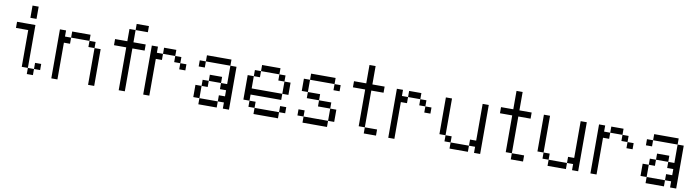

<svg xmlns="http://www.w3.org/2000/svg" viewBox="-30 -1308 6998 1929"><g transform="rotate(10 3469.0 -344.0)"><path d="M250 -562.5H187.5V-687.5H250ZM62.5 -500H250V-62.5H187.5V-437.5H62.5ZM250 -62.5H312.5V0H250ZM312.5 -125H375V-62.5H312.5Z M562.5 -500V-437.5H625V-375H562.5V0H500V-500ZM625 -500H812.5V-437.5H625ZM812.5 -437.5H875V-375H812.5ZM875 -375H937.5V0H875Z M1375 -625H1250V-687.5H1375ZM1062.5 -500H1187.5V-625H1250V-500H1375V-437.5H1250V0H1187.5V-437.5H1062.5Z M1437.5 -500H1500V-437.5H1562.5V-375H1500V0H1437.5ZM1562.5 -500H1687.5V-437.5H1562.5ZM1687.5 -437.5H1750V-375H1687.5ZM1750 -375H1812.5V-312.5H1750Z M1937.5 -437.5H2000V-375H1937.5ZM1937.5 -187.5H2000V-62.5H1937.5ZM2000 -62.5H2187.5V0H2000ZM2000 -250H2062.5V-187.5H2000ZM2000 -500H2250V-437.5H2000ZM2062.5 -312.5H2187.5V-250H2062.5ZM2187.5 -125H2250V-187.5H2187.5V-250H2250V-437.5H2312.5V0H2250V-62.5H2187.5Z M2500 -375V-250H2812.5V-187.5H2500V-125H2437.5V-375ZM2500 -125H2562.5V-62.5H2500ZM2500 -437.5H2562.5V-375H2500ZM2562.5 -62.5H2812.5V0H2562.5ZM2562.5 -500H2750V-437.5H2562.5ZM2750 -437.5H2812.5V-375H2750ZM2812.5 -125H2875V-62.5H2812.5ZM2812.5 -375H2875V-250H2812.5Z M3062.5 -437.5V-312.5H3000V-437.5ZM3000 -125H3062.5V-62.5H3000ZM3062.5 -62.5H3312.5V0H3062.5ZM3062.5 -312.5H3187.5V-250H3062.5ZM3062.5 -500H3312.5V-437.5H3062.5ZM3187.5 -250H3312.5V-187.5H3187.5ZM3312.5 -187.5H3375V-62.5H3312.5ZM3312.5 -437.5H3375V-375H3312.5Z M3687.5 -500H3812.5V-437.5H3687.5V-62.5H3625V-437.5H3500V-500H3625V-687.5H3687.5ZM3687.5 -62.5H3812.5V0H3687.5Z M3937.5 -500H4000V-437.5H4062.5V-375H4000V0H3937.5ZM4062.5 -500H4187.5V-437.5H4062.5ZM4187.5 -437.5H4250V-375H4187.5ZM4250 -375H4312.5V-312.5H4250Z M4500 -500V-125H4437.5V-500ZM4500 -125H4562.5V-62.5H4500ZM4562.5 -62.5H4750V0H4562.5ZM4750 -125H4812.5V-500H4875V0H4812.5V-62.5H4750Z M5187.5 -500H5312.5V-437.5H5187.5V-62.5H5125V-437.5H5000V-500H5125V-687.5H5187.5ZM5187.5 -62.5H5312.5V0H5187.5Z M5500 -500V-125H5437.5V-500ZM5500 -125H5562.5V-62.5H5500ZM5562.5 -62.5H5750V0H5562.5ZM5750 -125H5812.5V-500H5875V0H5812.5V-62.5H5750Z M6000 -500H6062.5V-437.5H6125V-375H6062.5V0H6000ZM6125 -500H6250V-437.5H6125ZM6250 -437.5H6312.5V-375H6250ZM6312.5 -375H6375V-312.5H6312.5Z M6500 -437.5H6562.5V-375H6500ZM6500 -187.5H6562.5V-62.5H6500ZM6562.5 -62.5H6750V0H6562.5ZM6562.5 -250H6625V-187.5H6562.5ZM6562.5 -500H6812.5V-437.5H6562.5ZM6625 -312.5H6750V-250H6625ZM6750 -125H6812.5V-187.5H6750V-250H6812.5V-437.5H6875V0H6812.5V-62.5H6750Z"/></g></svg>

Font: 寒蝉点阵体 16px
Style: Regular
Weight: 400
Designer: Designed by Warren2060
Foundry: ChillType
Version: Version 1.000